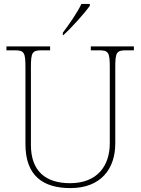

<svg xmlns="http://www.w3.org/2000/svg" viewBox="-20 -951 719 981"><path d="M301 -784V-771H303C344 -807 414 -886 439 -921V-931H396C375 -886 330 -822 301 -784ZM340 10C495 10 569 -88 569 -218V-606C569 -683 575 -694 625 -694H664V-714H444V-694H485C535 -694 541 -683 541 -606V-219C541 -106 479 -15 338 -15C214 -15 138 -76 138 -210V-606C138 -683 144 -694 194 -694H236V-714H13V-694H54C104 -694 110 -683 110 -606V-214C110 -51 202 10 340 10Z"/></svg>

Font: Noto Serif Malayalam Thin
Style: Regular
Weight: 100
Designer: Indian type Foundry, Jelle Bosma, Monotype Design Team
Foundry: Monotype Imaging Inc.
Version: Version 2.104